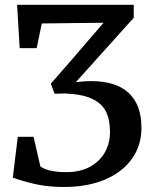

<svg xmlns="http://www.w3.org/2000/svg" viewBox="-20 -763 614 790"><path d="M189 -418.5Q252 -489.7 406.2 -669.4L151.9 -666.5L130.9 -564.9H61L50.3 -743.2H530.3V-689.9L291.5 -424.3Q321.3 -429.2 356 -429.2Q457 -429.2 509.5 -380.6Q562 -332 562 -236.8Q562 -165 523.2 -110.1Q484.4 -55.2 412.6 -24.4Q340.3 6.3 244.1 6.3Q187 6.3 142.8 -2Q98.6 -10.3 48.8 -26.4Q37.1 -31.2 32.7 -31.7L53.2 -200.2H118.2L146 -78.6Q177.2 -54.7 254.4 -54.7Q310.1 -54.7 350.8 -77.1Q391.6 -99.6 412.6 -138.2Q432.6 -175.8 432.6 -218.3Q432.6 -271.5 415.5 -304.7Q398.4 -337.9 358.9 -356.4Q318.8 -375.5 247.6 -378.4Q225.1 -378.4 204.6 -377.4Z"/></svg>

Font: Merriweather
Style: Regular
Weight: 400
Designer: Eben Sorkin
Foundry: Eben Sorkin
Version: Version 1.584; ttfautohint (v1.8.1)